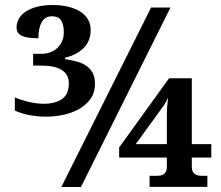

<svg xmlns="http://www.w3.org/2000/svg" viewBox="-20 -744 880 764"><path d="M233.9 -615.2Q233.9 -646 223.4 -662.6Q212.9 -679.2 187 -679.2Q171.4 -679.2 160.9 -672.1Q150.4 -665 144.3 -652.8Q138.2 -640.6 135.5 -625Q132.8 -609.4 132.8 -591.8Q112.8 -591.8 96.7 -593.8Q80.6 -595.7 69.3 -600.3Q58.1 -605 52 -613.3Q45.9 -621.6 45.9 -634.8Q45.9 -653.3 55.2 -669.7Q64.5 -686 82.5 -698Q100.6 -710 127.4 -717Q154.3 -724.1 189 -724.1Q223.6 -724.1 251.5 -717.3Q279.3 -710.4 299.3 -697.8Q319.3 -685.1 330.1 -666.7Q340.8 -648.4 340.8 -625Q340.8 -581.1 313.5 -553.5Q286.1 -525.9 238.8 -514.2V-508.8Q261.2 -505.4 282.7 -500Q304.2 -494.6 320.8 -483.9Q337.4 -473.1 347.7 -455.8Q357.9 -438.5 357.9 -411.1Q357.9 -374.5 339.4 -349.4Q320.8 -324.2 292.2 -308.8Q263.7 -293.5 229.7 -286.6Q195.8 -279.8 165 -279.8Q124 -279.8 91.3 -287.1Q58.6 -294.4 39.1 -304.2V-356Q49.8 -351.6 63.5 -347.2Q77.1 -342.8 92 -339.1Q106.9 -335.4 122.6 -333.3Q138.2 -331.1 152.8 -331.1Q200.7 -331.1 227.3 -350.3Q253.9 -369.6 253.9 -413.1Q253.9 -446.8 226.8 -464.8Q199.7 -482.9 145 -482.9H111.8V-529.8H145Q163.6 -529.8 179.9 -535.9Q196.3 -542 208.3 -553.2Q220.2 -564.5 227.1 -580.3Q233.9 -596.2 233.9 -615.2ZM302.2 0H224.1L581.1 -713.9H658.2ZM743.2 -117.2V-82.5Q743.2 -69.8 746.6 -62.3Q750 -54.7 755.9 -50.8Q761.7 -46.9 769.3 -45.7Q776.9 -44.4 785.2 -44.4H805.2V-0.5H575.2V-44.4H603Q611.3 -44.4 618.7 -45.7Q626 -46.9 631.6 -50.8Q637.2 -54.7 640.6 -62.3Q644 -69.8 644 -82.5V-117.2H454.1V-157.2L652.8 -432.6H743.2V-170.4H820.8V-117.2ZM644 -290.5Q644 -306.2 645.3 -321.5Q646.5 -336.9 648.9 -355.5Q645 -347.2 640.6 -339.1Q636.2 -331.1 633.8 -327.1L520 -170.4H644Z"/></svg>

Font: Sahl Naskh
Style: Bold
Weight: 700
Designer: Pascal Zoghbi
Version: Version 1.001